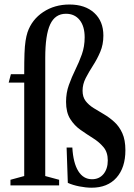

<svg xmlns="http://www.w3.org/2000/svg" viewBox="-20 -842 610 872"><path d="M396 10.5Q370 10.5 340 4.5Q310 -1.5 288 -11.5L282.5 -172H308.5Q312.5 -102 335.5 -65Q358.5 -28 398 -28Q430.5 -28 450 -51.5Q469.5 -75 469.5 -113.5Q469.5 -150.5 450.2 -173.5Q431 -196.5 402.8 -214.2Q374.5 -232 346.2 -251.8Q318 -271.5 299 -301.5Q280 -331.5 280 -379.5Q280 -420.5 292.8 -456Q305.5 -491.5 322.2 -525.5Q339 -559.5 351.8 -595.2Q364.5 -631 364.5 -672.5Q364.5 -722.5 341.8 -751Q319 -779.5 279.5 -779.5Q230.5 -779.5 208 -731.5Q185.5 -683.5 185.5 -579V-42.5L248.5 -25.5V0H27.5V-25.5L90 -42.5V-467H19.5L29.5 -505H90V-510.5Q90 -564 91.2 -598.8Q92.5 -633.5 96 -656Q99.5 -678.5 105 -695.5Q125 -753.5 176.5 -787.5Q228 -821.5 295.5 -821.5Q366.5 -821.5 408 -783.5Q449.5 -745.5 449.5 -680.5Q449.5 -639.5 435.2 -606.2Q421 -573 402.2 -544Q383.5 -515 369.2 -487.2Q355 -459.5 355 -430Q355 -401.5 369 -383.2Q383 -365 405.2 -351.2Q427.5 -337.5 452.2 -323Q477 -308.5 499.2 -288.2Q521.5 -268 535.5 -237.2Q549.5 -206.5 549.5 -159.5Q549.5 -80.5 509 -35Q468.5 10.5 396 10.5Z"/></svg>

Font: Libre Caslon Condensed Medium
Style: Regular
Weight: 500
Designer: Pablo Impallari, Rodrigo Fuenzalida, Katja Schimmel, Ertekin Erdin
Foundry: Pablo Impallari, Rodrigo Fuenzalida
Version: Version 2.000; ttfautohint (v1.8.4.7-5d5b);gftools[0.9.33]